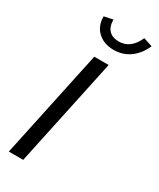

<svg xmlns="http://www.w3.org/2000/svg" viewBox="-232 -1005 889 1076"><g transform="rotate(30 212.0 -467.0)"><path d="M26 0ZM26 0 175 -700H268L119 0ZM251 -842Q327 -842 366 -930Q380 -925 395 -920.5Q410 -916 424 -911Q398 -852 353 -819.5Q308 -787 249 -787Q186 -787 146.5 -823.5Q107 -860 107 -922L164 -934Q164 -889 186.5 -865.5Q209 -842 251 -842Z"/></g></svg>

Font: Rosa Sans
Style: Italic
Weight: 400
Italic angle: -12°
Designer: Pentagram / MCKL
Foundry: Pentagram / MCKL
Version: Version 1.005;September 16, 2019;FontCreator 11.5.0.2425 64-